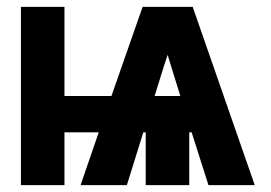

<svg xmlns="http://www.w3.org/2000/svg" viewBox="-20 -540 790 560"><path d="M41 0V-520H168V-260H305L396 -520H542L723 0H588L539 -154H532V0H405V-154H398L350 0H215L268 -154H168V0ZM506 -260 479 -347Q477 -355 474 -363.5Q471 -372 469 -380Q466 -372 463.5 -363.5Q461 -355 458 -347L431 -260Z"/></svg>

Font: Iosevka Aile Extrabold
Style: Regular
Weight: 800
Designer: Belleve Invis
Foundry: Belleve Invis
Version: Version 27.3.5; ttfautohint (v1.8.4)